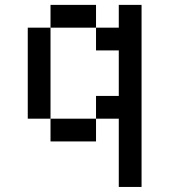

<svg xmlns="http://www.w3.org/2000/svg" viewBox="-20 -565 676 767"><path d="M181.8 -545.5V-454.5H363.6V-545.5ZM363.6 -454.5V-363.6H454.5V-181.8H363.6V-90.9H454.5V181.8H545.5V-545.5H454.5V-454.5ZM90.9 -454.5V-90.9H181.8V-454.5ZM181.8 -90.9V0H363.6V-90.9Z"/></svg>

Font: Departure Mono
Style: Regular
Weight: 400
Monospace: yes
Designer: Helena Zhang
Version: Version 1.500;Glyphs 3.3.1 (3343)